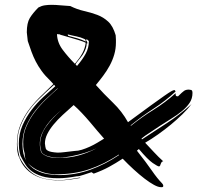

<svg xmlns="http://www.w3.org/2000/svg" viewBox="-20 -708 857 795"><path d="M377 -356Q410 -319 447.5 -283Q485 -247 510 -202Q568 -245 604 -271Q640 -297 660 -311Q680 -325 689 -330Q698 -335 702 -335Q705 -335 707 -329Q665 -290 616.5 -258.5Q568 -227 521 -189L522 -187Q568 -224 616.5 -254Q665 -284 707 -322Q707 -316 708 -312.5Q709 -309 717 -309Q735 -327 742.5 -332Q750 -337 762 -337Q766 -337 771.5 -335.5Q777 -334 777 -323Q777 -300 765 -282Q753 -264 733.5 -248Q714 -232 690.5 -217.5Q667 -203 644 -188L581 -146Q579 -144 572.5 -139.5Q566 -135 566 -133L568 -131Q619 -164 671.5 -198.5Q724 -233 773 -277Q758 -257 735.5 -235Q713 -213 687.5 -192Q662 -171 634.5 -151.5Q607 -132 581 -117Q600 -97 618 -77.5Q636 -58 656 -40Q651 -40 649 -36.5Q647 -33 645.5 -29.5Q644 -26 643 -22.5Q642 -19 638 -19Q633 -19 612.5 -33Q592 -47 555 -91L547 -84Q585 -36 608.5 -2Q632 32 651 51Q655 56 655.5 58Q656 60 656 62Q656 67 650 67H646Q635 67 617.5 57.5Q600 48 578.5 31.5Q557 15 533.5 -6.5Q510 -28 488 -51Q459 -32 431.5 -17Q404 -2 368 11L359 5Q342 10 325.5 16Q309 22 298 22Q275 26 257 28Q239 30 221 30Q180 30 154.5 22Q129 14 112 1.5Q95 -11 84.5 -28Q74 -45 65 -63Q60 -80 59 -91.5Q58 -103 58 -114Q58 -154 73 -188.5Q88 -223 110.5 -252.5Q133 -282 159.5 -306.5Q186 -331 209 -351L204 -357L168 -324Q154 -311 134 -291Q114 -271 96 -245Q78 -219 65 -186.5Q52 -154 52 -116Q52 -106 54 -92Q56 -78 61 -57Q76 -28 93.5 -9.5Q111 9 131.5 19.5Q152 30 175.5 34Q199 38 225 38Q242 38 265.5 34.5Q289 31 312 27V29Q304 30 293.5 32Q283 34 271 35.5Q259 37 247.5 38Q236 39 227 39Q159 39 118 14.5Q77 -10 60 -55Q54 -66 52 -81.5Q50 -97 50 -112Q50 -157 65.5 -193.5Q81 -230 104 -259.5Q127 -289 153 -313.5Q179 -338 201 -360L190 -372Q167 -394 152.5 -414Q138 -434 128 -453.5Q118 -473 110.5 -493.5Q103 -514 95 -538L91 -574Q91 -613 103.5 -633.5Q116 -654 139 -677Q152 -684 165.5 -686Q179 -688 193 -688Q211 -688 230.5 -686Q250 -684 271 -683Q299 -669 328 -662.5Q357 -656 382.5 -646.5Q408 -637 428 -618.5Q448 -600 459 -562Q460 -551 460 -544V-532Q460 -506 453 -482Q446 -458 434 -436Q422 -414 407 -394Q392 -374 377 -356ZM169 -96Q169 -89 179 -83.5Q189 -78 218 -76Q231 -76 246.5 -78Q262 -80 289 -83Q303 -83 319 -88Q335 -93 351.5 -100.5Q368 -108 383 -117Q398 -126 411 -134Q399 -147 384 -165Q369 -183 352.5 -202.5Q336 -222 318.5 -240.5Q301 -259 285 -273Q261 -252 239.5 -232Q218 -212 201.5 -192Q185 -172 175.5 -152.5Q166 -133 166 -114Q166 -110 167 -106.5Q168 -103 168 -99ZM226 -566Q219 -566 216 -567Q217 -532 239.5 -502Q262 -472 290 -444Q290 -446 292 -446Q311 -469 321.5 -488.5Q332 -508 335 -531Q328 -535 304 -542.5Q280 -550 241 -561Q237 -562 232 -563.5Q227 -565 226 -566ZM225 17Q292 17 353.5 -5Q415 -27 473 -66L472 -68Q413 -29 350.5 -7.5Q288 14 206 14Q204 14 185 11.5Q166 9 143.5 0Q121 -9 102 -26Q95 -32 90 -40Q106 -16 128 -4Q152 9 178 13Q204 17 225 17ZM339 -546Q339 -543 338 -543L334 -545Q336 -543 339 -537.5Q342 -532 342 -530Q342 -528 341 -528Q340 -528 339 -529Q339 -508 323 -482Q321 -479 316.5 -473Q312 -467 306.5 -460.5Q301 -454 297 -448.5Q293 -443 293 -441L299 -435Q322 -462 335 -486Q348 -510 348 -538ZM148 -90Q148 -79 155 -72.5Q162 -66 173 -61.5Q184 -57 197.5 -55.5Q211 -54 223 -54Q268 -54 306 -64.5Q344 -75 380 -94Q336 -73 275 -61Q262 -59 250 -57Q238 -55 225 -55Q215 -55 202 -56.5Q189 -58 177.5 -61.5Q166 -65 158 -71.5Q150 -78 150 -88L149 -93Q146 -102 146 -110Q146 -148 170.5 -183Q195 -218 235 -253Q218 -239 202.5 -223.5Q187 -208 174.5 -191Q162 -174 154 -156Q146 -138 145 -119V-107Q145 -101 147 -94ZM82 -73Q77 -89 76.5 -100Q76 -111 76 -120Q76 -154 89.5 -185Q103 -216 124 -244Q145 -272 170.5 -296.5Q196 -321 219 -341L218 -342Q202 -327 177.5 -305Q153 -283 129.5 -254Q106 -225 89.5 -189.5Q73 -154 73 -112Q73 -68 89 -42Q90 -41 90 -40Q82 -54 82 -73ZM331 -546Q314 -554 296 -557.5Q278 -561 259 -566Q262 -564 262 -562Q262 -560 261 -560Q281 -555 300 -549.5Q319 -544 335 -536V-540Z"/></svg>

Font: Finger Paint
Style: Regular
Weight: 400
Designer: Ralph du Carrois
Foundry: Ralph du Carrois
Version: Version 1.001